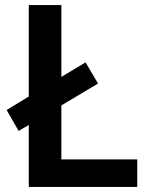

<svg xmlns="http://www.w3.org/2000/svg" viewBox="-20 -734 590 754"><path d="M93 0V-243L53 -220L6 -302L93 -355V-714H221V-432L316 -489L365 -406L221 -320V-108H519V0Z"/></svg>

Font: Noto Sans Gujarati SemiBold
Style: Regular
Weight: 600
Designer: Jelle Bosma - Monotype Design Team, Universal Thirst
Foundry: Monotype Imaging Inc.
Version: Version 2.106; ttfautohint (v1.8.4.7-5d5b)